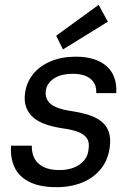

<svg xmlns="http://www.w3.org/2000/svg" viewBox="-20 -764 547 796"><path d="M214 12Q146 12 102.5 -9.5Q59 -31 40.5 -70Q22 -109 26 -160H112Q111 -133 121.5 -110Q132 -87 158 -73Q184 -59 227 -59Q261 -59 287 -69.5Q313 -80 329 -99.5Q345 -119 347 -144Q352 -174 340 -191Q328 -208 302.5 -217.5Q277 -227 239 -232Q200 -238 169.5 -248.5Q139 -259 118.5 -276.5Q98 -294 88.5 -319.5Q79 -345 84 -379Q90 -423 117.5 -457Q145 -491 190.5 -510Q236 -529 294 -529Q377 -529 421.5 -490Q466 -451 462 -378H379Q381 -416 355.5 -437Q330 -458 282 -458Q233 -458 203.5 -438.5Q174 -419 170 -388Q167 -365 177 -348Q187 -331 212 -320Q237 -309 279 -303Q318 -297 349 -287Q380 -277 401 -260Q422 -243 431 -217Q440 -191 435 -153Q428 -101 398.5 -64Q369 -27 321.5 -7.5Q274 12 214 12ZM241 -559 213 -616 389 -744 427 -674Z"/></svg>

Font: DM Sans 11pt
Style: Italic
Weight: 400
Italic angle: -10°
Version: Version 4.004;gftools[0.9.30]